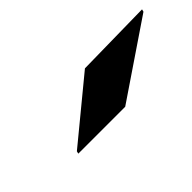

<svg xmlns="http://www.w3.org/2000/svg" viewBox="-6 -981 573 573"><g transform="rotate(-45 280.0 -695.0)"><path d="M558 -772 319 -610H121L123 -618L315 -776L560 -780Z"/></g></svg>

Font: Nacelle Black
Style: Italic
Weight: 900
Italic angle: -12°
Designer: Sora Sagano
Foundry: Sora Sagano
Version: Version 1.000;FEAKit 1.0